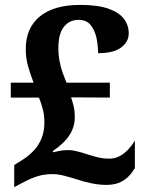

<svg xmlns="http://www.w3.org/2000/svg" viewBox="-20 -744 599 783"><path d="M414 10Q383 10 350.5 3Q318 -4 295 -12Q270 -20 243 -27Q216 -34 196 -34Q162 -34 135.5 -26Q109 -18 82 -4L38 19V-71L70 -91Q91 -104 112 -124Q133 -144 147 -174Q161 -204 161 -244Q161 -273 155 -297Q149 -321 139 -346H24V-407H117Q107 -432 96 -468.5Q85 -505 85 -543Q85 -630 142.5 -677Q200 -724 307 -724Q379 -724 422.5 -708.5Q466 -693 485.5 -667Q505 -641 505 -608Q505 -573 473.5 -550Q442 -527 380 -527Q380 -558 373.5 -589Q367 -620 350 -641.5Q333 -663 300 -663Q263 -663 240.5 -634.5Q218 -606 218 -547Q218 -520 223 -494Q228 -468 236 -446Q244 -424 251 -407H428V-346L270 -347Q277 -325 281 -308Q285 -291 285 -265Q285 -239 275 -215Q265 -191 245 -169.5Q225 -148 195 -128L198 -123Q204 -125 221.5 -128.5Q239 -132 257 -132Q271 -132 283 -129.5Q295 -127 309.5 -123Q324 -119 345 -112Q367 -105 385 -101Q403 -97 425 -97Q448 -97 466.5 -106.5Q485 -116 501 -132.5Q517 -149 530 -171V-59Q517 -36 500 -20.5Q483 -5 462 2.5Q441 10 414 10Z"/></svg>

Font: Noto Serif Kannada
Style: Regular
Weight: 400
Designer: Universal Thirst, Indian Type Foundry and the Monotype Design Team
Foundry: Monotype Imaging Inc.
Version: Version 2.003